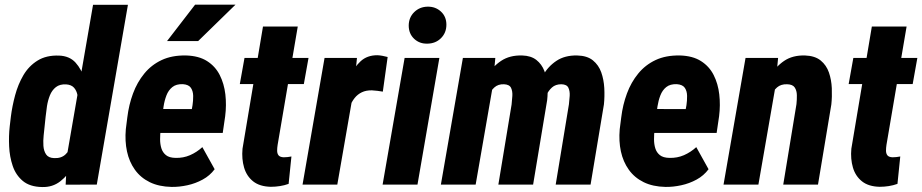

<svg xmlns="http://www.w3.org/2000/svg" viewBox="-20 -770 3847 801"><path d="M260.3 -127 368.2 -750H513.7L383.8 0L253.9 0.5ZM20.5 -242.2 25.4 -283.7Q30.8 -326.7 43 -372.3Q55.2 -418 77.6 -456.3Q100.1 -494.6 136.7 -517.3Q173.3 -540 226.1 -538.1Q270 -536.6 295.2 -508.8Q320.3 -481 332 -440.2Q343.8 -399.4 346.2 -356.9Q348.6 -314.5 347.2 -282.7L341.8 -239.7Q335.4 -205.1 322.3 -161.9Q309.1 -118.7 286.6 -78.9Q264.2 -39.1 231.7 -13.7Q199.2 11.7 155.3 10.3Q104.5 9.3 75.2 -15.1Q45.9 -39.6 33 -77.9Q20 -116.2 18.1 -159.7Q16.1 -203.1 20.5 -242.2ZM170.4 -283.7 166 -241.7Q164.6 -226.6 162.1 -204.8Q159.7 -183.1 161.1 -161.6Q162.6 -140.1 172.4 -125.7Q182.1 -111.3 205.6 -110.4Q236.3 -108.9 254.2 -126.7Q272 -144.5 280.8 -170.9Q289.6 -197.3 292 -222.2L302.7 -299.3Q304.2 -314.9 305.4 -334.7Q306.6 -354.5 303.2 -373Q299.8 -391.6 288.8 -404.1Q277.8 -416.5 255.9 -418Q229.5 -419.4 213.1 -406.5Q196.8 -393.6 188.2 -372.3Q179.7 -351.1 176 -327.4Q172.4 -303.7 170.4 -283.7Z M695.8 9.8Q643.1 8.8 604.7 -10Q566.4 -28.8 542.7 -62Q519 -95.2 509.8 -138.2Q500.5 -181.2 504.9 -231L511.2 -280.8Q517.6 -333 534.9 -379.9Q552.2 -426.8 582 -463.1Q611.8 -499.5 654.5 -519.5Q697.3 -539.6 755.9 -538.6Q809.6 -537.1 844 -515.1Q878.4 -493.2 896.7 -457Q915 -420.9 920.2 -376.2Q925.3 -331.5 919.4 -285.2L909.2 -215.3H558.6L576.2 -315.4L780.3 -314.9L783.2 -331.1Q786.1 -350.1 785.9 -369.9Q785.6 -389.6 776.6 -403.3Q767.6 -417 743.2 -418.9Q715.3 -419.9 699 -406.7Q682.6 -393.6 674.3 -371.8Q666 -350.1 662.4 -325.9Q658.7 -301.8 656.2 -280.8L650.4 -230.5Q647.9 -209.5 647.9 -189Q647.9 -168.5 653.3 -151.1Q658.7 -133.8 672.4 -122.8Q686 -111.8 712.4 -111.3Q744.6 -110.4 772.7 -122.6Q800.8 -134.8 824.2 -156.2L875.5 -64Q855.5 -37.1 825.4 -20.8Q795.4 -4.4 761.5 2.9Q727.5 10.3 695.8 9.8ZM676.8 -598.6 793.9 -750.5H962.4L806.6 -598.6Z M1267.1 -528.3 1247.6 -419.4H980.5L1000 -528.3ZM1077.1 -659.2H1222.2L1138.2 -165.5Q1136.2 -152.8 1136.2 -141.4Q1136.2 -129.9 1141.8 -122.3Q1147.5 -114.7 1163.1 -113.8Q1171.4 -113.8 1179.7 -114.7Q1188 -115.7 1195.8 -117.2L1184.1 -2.9Q1166.5 3.4 1147.9 6.3Q1129.4 9.3 1109.9 9.3Q1063.5 8.3 1036.1 -13.4Q1008.8 -35.2 998.3 -71Q987.8 -106.9 991.7 -149.4Z M1456.1 -396 1387.2 0H1242.2L1334 -528.3H1469.2ZM1597.2 -532.2 1577.1 -387.7Q1565.9 -389.6 1554.4 -391.1Q1543 -392.6 1531.7 -393.1Q1507.3 -393.6 1489.5 -385Q1471.7 -376.5 1459.5 -361.1Q1447.3 -345.7 1439.9 -326.2Q1432.6 -306.6 1428.7 -284.7L1404.8 -299.8Q1408.7 -330.6 1417 -371.3Q1425.3 -412.1 1441.4 -450.9Q1457.5 -489.7 1484.6 -514.6Q1511.7 -539.6 1554.2 -539.6Q1565.4 -539.1 1575.7 -537.1Q1585.9 -535.2 1597.2 -532.2Z M1813 -528.3 1721.7 0H1576.2L1668 -528.3ZM1685.1 -662.6Q1685.1 -696.8 1707.8 -719.2Q1730.5 -741.7 1764.2 -742.2Q1796.9 -742.7 1819.6 -721.7Q1842.3 -700.7 1842.3 -667Q1842.3 -633.3 1819.8 -610.8Q1797.4 -588.4 1763.2 -587.9Q1730.5 -586.9 1708 -607.9Q1685.5 -628.9 1685.1 -662.6Z M2035.6 -409.7 1964.4 0H1819.3L1911.1 -528.3H2046.4ZM1995.6 -282.2 1962.9 -280.3Q1966.8 -322.8 1978.3 -368.4Q1989.7 -414.1 2012.2 -453.1Q2034.7 -492.2 2070.6 -516.1Q2106.4 -540 2158.2 -538.6Q2195.3 -537.6 2217.8 -519.8Q2240.2 -502 2251 -474.1Q2261.7 -446.3 2263.9 -414.3Q2266.1 -382.3 2262.7 -352.5L2204.1 0H2059.1L2114.3 -334Q2116.2 -350.1 2117.4 -369.6Q2118.7 -389.2 2112.1 -403.3Q2105.5 -417.5 2082.5 -418.5Q2058.1 -419.4 2042.5 -405.3Q2026.9 -391.1 2017.3 -368.9Q2007.8 -346.7 2002.7 -323.2Q1997.6 -299.8 1995.6 -282.2ZM2238.8 -289.1 2197.8 -284.7Q2201.2 -326.2 2212.2 -371.1Q2223.1 -416 2244.6 -454.3Q2266.1 -492.7 2301.3 -516.1Q2336.4 -539.6 2387.7 -538.6Q2429.7 -537.6 2453.6 -518.1Q2477.5 -498.5 2488.3 -468.3Q2499 -438 2501 -402.8Q2502.9 -367.7 2499.5 -334.5L2443.8 0H2298.3L2353.5 -335Q2355.5 -350.6 2356.7 -370.1Q2357.9 -389.6 2351.3 -403.8Q2344.7 -418 2321.8 -418.5Q2297.9 -418.5 2283 -405.3Q2268.1 -392.1 2259 -371.6Q2250 -351.1 2246.1 -328.6Q2242.2 -306.2 2238.8 -289.1Z M2756.3 9.8Q2703.6 8.8 2665.3 -10Q2627 -28.8 2603.3 -62Q2579.6 -95.2 2570.3 -138.2Q2561 -181.2 2565.4 -231L2571.8 -280.8Q2578.1 -333 2595.5 -379.9Q2612.8 -426.8 2642.6 -463.1Q2672.4 -499.5 2715.1 -519.5Q2757.8 -539.6 2816.4 -538.6Q2870.1 -537.1 2904.5 -515.1Q2939 -493.2 2957.3 -457Q2975.6 -420.9 2980.7 -376.2Q2985.8 -331.5 2980 -285.2L2969.7 -215.3H2619.1L2636.7 -315.4L2840.8 -314.9L2843.8 -331.1Q2846.7 -350.1 2846.4 -369.9Q2846.2 -389.6 2837.2 -403.3Q2828.1 -417 2803.7 -418.9Q2775.9 -419.9 2759.5 -406.7Q2743.2 -393.6 2734.9 -371.8Q2726.6 -350.1 2722.9 -325.9Q2719.2 -301.8 2716.8 -280.8L2710.9 -230.5Q2708.5 -209.5 2708.5 -189Q2708.5 -168.5 2713.9 -151.1Q2719.2 -133.8 2732.9 -122.8Q2746.6 -111.8 2772.9 -111.3Q2805.2 -110.4 2833.3 -122.6Q2861.3 -134.8 2884.8 -156.2L2936 -64Q2916 -37.1 2886 -20.8Q2856 -4.4 2822 2.9Q2788.1 10.3 2756.3 9.8Z M3214.8 -407.7 3144 0H2998.5L3090.3 -528.3H3226.1ZM3175.3 -281.2 3145.5 -279.8Q3148.9 -321.3 3160.2 -367.2Q3171.4 -413.1 3193.6 -452.4Q3215.8 -491.7 3251.2 -515.9Q3286.6 -540 3338.4 -538.6Q3379.9 -537.1 3403.8 -517.6Q3427.7 -498 3438.2 -467.5Q3448.7 -437 3450.2 -401.9Q3451.7 -366.7 3448.2 -334L3392.6 0H3247.6L3302.7 -335.4Q3304.7 -354 3304.4 -372.8Q3304.2 -391.6 3295.7 -404.8Q3287.1 -418 3263.7 -418.5Q3237.8 -419.4 3221.7 -405.3Q3205.6 -391.1 3196.5 -369.4Q3187.5 -347.7 3182.9 -323.7Q3178.2 -299.8 3175.3 -281.2Z M3807.1 -528.3 3787.6 -419.4H3520.5L3540 -528.3ZM3617.2 -659.2H3762.2L3678.2 -165.5Q3676.3 -152.8 3676.3 -141.4Q3676.3 -129.9 3681.9 -122.3Q3687.5 -114.7 3703.1 -113.8Q3711.4 -113.8 3719.7 -114.7Q3728 -115.7 3735.8 -117.2L3724.1 -2.9Q3706.5 3.4 3688 6.3Q3669.4 9.3 3649.9 9.3Q3603.5 8.3 3576.2 -13.4Q3548.8 -35.2 3538.3 -71Q3527.8 -106.9 3531.7 -149.4Z"/></svg>

Font: Roboto Condensed ExtraBold
Style: Italic
Weight: 800
Italic angle: -12°
Designer: Christian Robertson
Foundry: Google
Version: Version 3.008; 2023